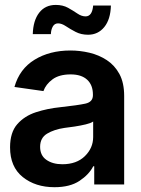

<svg xmlns="http://www.w3.org/2000/svg" viewBox="-20 -761 580 792"><path d="M204.6 11.2Q126 11.2 73.7 -30.8Q21.5 -72.8 21.5 -153.3Q21.5 -214.8 51.3 -248.8Q81.1 -282.7 128.4 -298.1Q175.8 -313.5 228.5 -318.8Q300.8 -326.7 332 -333.5Q363.3 -340.3 363.3 -368.2V-370.6Q363.3 -410.2 339.6 -432.1Q315.9 -454.1 271.5 -454.1Q224.1 -454.1 196.5 -433.6Q168.9 -413.1 159.2 -385.3L39.6 -402.3Q60.5 -476.6 122.6 -514.6Q184.6 -552.7 270.5 -552.7Q309.6 -552.7 348.9 -543.5Q388.2 -534.2 420.7 -512.9Q453.1 -491.7 472.7 -455.6Q492.2 -419.4 492.2 -365.2V0H368.7V-75.2H364.7Q347.2 -41 307.9 -14.9Q268.6 11.2 204.6 11.2ZM237.3 -83.5Q295.9 -83.5 330.1 -116.9Q364.3 -150.4 364.3 -195.8V-259.8Q356 -253.4 334 -248Q312 -242.7 287.6 -239Q263.2 -235.4 246.1 -233.4Q203.1 -227.1 174.3 -209.7Q145.5 -192.4 145.5 -155.3Q145.5 -119.6 171.4 -101.6Q197.3 -83.5 237.3 -83.5ZM343.3 -617.7Q314.5 -617.7 292 -629.4Q269.5 -641.1 252 -652.8Q234.4 -664.6 219.7 -664.6Q205.1 -664.6 197.8 -651.6Q190.4 -638.7 189.9 -620.1H115.2Q116.7 -676.3 141.6 -708.5Q166.5 -740.7 210 -740.7Q239.3 -740.7 260.7 -728.8Q282.2 -716.8 299.3 -705.1Q316.4 -693.4 333 -693.4Q360.4 -693.4 364.3 -738.3H437.5Q436 -681.2 410.2 -649.4Q384.3 -617.7 343.3 -617.7Z"/></svg>

Font: Inter Tight SemiBold
Style: Regular
Weight: 600
Designer: Rasmus Andersson
Foundry: rsms
Version: Version 3.004; ttfautohint (v1.8.4.7-5d5b)